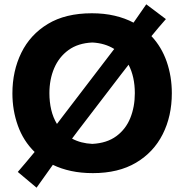

<svg xmlns="http://www.w3.org/2000/svg" viewBox="-20 -789 854 890"><path d="M149.5 81 62.5 8Q103.5 -39.5 140.5 -84.5Q88 -136 62.8 -206.8Q37.5 -277.5 37.5 -356Q37.5 -460 78.8 -544.2Q120 -628.5 201.8 -678Q283.5 -727.5 406 -727.5Q463 -727.5 511.2 -716.2Q559.5 -705 599 -684Q629.5 -727 658 -769L749 -700.5Q714.5 -661.5 682 -621.5Q729 -571.5 752.8 -503Q776.5 -434.5 776.5 -357Q776.5 -250.5 734.2 -166.8Q692 -83 610.5 -34.8Q529 13.5 410.5 13.5Q355.5 13.5 309.2 3.5Q263 -6.5 225 -25Q206 1.5 187.2 28Q168.5 54.5 149.5 81ZM209 -357Q209 -316.5 217.5 -280.2Q226 -244 244 -214.5Q255.5 -229.5 267.5 -245.5L464 -502.5Q476 -518 487.2 -532.8Q498.5 -547.5 509.5 -562Q466 -589 408 -592Q341.5 -589 297.5 -557Q253.5 -525 231.2 -473Q209 -421 209 -357ZM408 -122Q475.5 -125.5 519.2 -157.8Q563 -190 584 -242Q605 -294 605 -357Q605 -433 576 -489Q560 -468.5 541.5 -444.5L342.5 -184.5Q328.5 -165.5 314 -146.5Q354.5 -124.5 408 -122Z"/></svg>

Font: Commissioner Flair
Style: Bold
Weight: 700
Designer: Kostas Bartsokas
Foundry: Kostas Bartsokas
Version: Version 1.000; ttfautohint (v1.8.3)